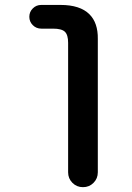

<svg xmlns="http://www.w3.org/2000/svg" viewBox="-20 -566 540 783"><path d="M257.8 136.7V-391.6Q257.8 -423.8 244.6 -436.5Q231.4 -449.2 196.3 -449.2H148.4Q127.9 -449.2 113.8 -463.4Q99.6 -477.5 99.6 -497.6Q99.6 -517.6 113.8 -531.7Q127.9 -545.9 148.4 -545.9H226.6Q306.6 -545.9 344.7 -507.8Q379.9 -472.7 378.9 -407.2V136.7Q378.9 162.1 361.3 179.7Q343.8 197.3 318.4 197.3Q293 197.3 275.4 179.7Q257.8 162.1 257.8 136.7Z"/></svg>

Font: Rounded-X Mgen+ 1mn medium
Style: Regular
Weight: 500
Designer: [Source Han Sans]
Ryoko NISHIZUKA  (kana & ideographs); Paul D. Hunt (Latin, Greek & Cyrillic); Wenlong ZHANG  (bopomofo
Version: Version 1.059.20150602